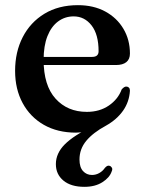

<svg xmlns="http://www.w3.org/2000/svg" viewBox="-20 -502 564 744"><path d="M114 -250V-281.5H337Q362 -281.5 362 -303.5Q362 -368.5 334.8 -403.5Q307.5 -438.5 265.5 -438.5Q231.5 -438.5 205 -418.8Q178.5 -399 163.8 -361.8Q149 -324.5 149 -270Q149 -171 195.2 -119.8Q241.5 -68.5 316.5 -68.5Q366 -68.5 401.8 -93Q437.5 -117.5 451.5 -155.5Q462 -167.5 470 -166.5Q475.5 -166.5 479.5 -162.5Q483.5 -158.5 483.5 -150.5Q481 -107.5 456.8 -73Q432.5 -38.5 390.5 -15Q340.5 12 314.2 43.8Q288 75.5 288 116Q288 146 301.8 161Q315.5 176 336.5 176Q351.5 176 364.8 168.5Q378 161 386.5 148.5Q391 143.5 395.2 141.2Q399.5 139 404.5 140.5Q410 142 413.5 147.8Q417 153.5 412.5 163Q404.5 186.5 376.5 204.2Q348.5 222 307 222Q255 222 225.8 197.8Q196.5 173.5 196.5 134Q196.5 92 231.2 57.2Q266 22.5 338.5 -12L315 7Q301.5 10 291.5 11Q281.5 12 274.5 12Q203 12 150 -18.2Q97 -48.5 67.8 -102.5Q38.5 -156.5 38.5 -227.5Q38.5 -300.5 68 -358Q97.5 -415.5 152.2 -448.8Q207 -482 282 -482Q342.5 -482 387.8 -457.5Q433 -433 458.2 -390.5Q483.5 -348 483.5 -294.5Q483.5 -272.5 469.5 -261.2Q455.5 -250 429 -250Z"/></svg>

Font: Fraunces Medium
Style: Regular
Weight: 500
Version: Version 1.000;[b76b70a41]